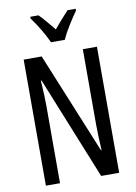

<svg xmlns="http://www.w3.org/2000/svg" viewBox="-101 -1007 756 1071"><g transform="rotate(-10 277.0 -471.5)"><path d="M485 0V-714H405V-286Q405 -258 406.5 -221.5Q408 -185 410 -141H407L172 -714H70V0H150V-438Q150 -500 144 -582H148L383 0ZM405 -943H359Q335 -917 318 -898Q301 -879 276 -849Q254 -875 233 -900.5Q212 -926 194 -943H148V-933Q204 -856 237 -783H315Q330 -817 356.5 -859.5Q383 -902 405 -933Z"/></g></svg>

Font: Noto Sans Display Condensed
Style: Regular
Weight: 400
Width: 3
Designer: Monotype Design Team
Foundry: Monotype Imaging Inc.
Version: Version 1.900